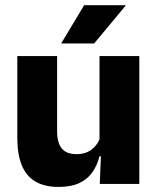

<svg xmlns="http://www.w3.org/2000/svg" viewBox="-20 -707 606 738"><path d="M199.5 -491.5V-202.5Q199.5 -175.5 206.5 -155.8Q213.5 -136 230 -125.2Q246.5 -114.5 275 -114.5Q299 -114.5 316.8 -123Q334.5 -131.5 346.8 -146Q359 -160.5 365 -178L388.5 -106.5H362.5Q354.5 -73.5 336.2 -46.5Q318 -19.5 286.2 -4Q254.5 11.5 205 11.5Q150.5 11.5 115.2 -9.8Q80 -31 63.2 -73Q46.5 -115 46.5 -178V-491.5ZM515.5 -491.5V0H363.5L368.5 -123L362.5 -137V-491.5ZM303.5 -687H462.5V-685L342 -540H216V-541.5Z"/></svg>

Font: Anek Odia
Style: Bold
Weight: 700
Designer: Yesha Goshar & Mahesh Sahu (Odia), Yesha Goshar (Latin)
Foundry: Ek Type
Version: Version 1.003